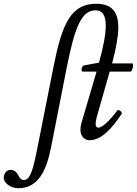

<svg xmlns="http://www.w3.org/2000/svg" viewBox="-172 -735 730 1024"><path d="M-74 269C29 269 75 179 100 52L184 -375C227 -592 263 -680 338 -680C374 -680 392 -653 392 -599C392 -553 380 -486 356 -401L276 -386C262 -383 259 -353 269 -353H343L262 -78C259 -68 257 -54 257 -42C257 -15 274 13 305 13C369 13 425 -50 477 -128C482 -137 461 -154 454 -146C407 -85 372 -54 352 -54C343 -54 338 -61 338 -75C338 -84 340 -96 344 -111L413 -353H524C534 -353 543 -397 534 -397H426C447 -477 459 -542 459 -589C459 -673 423 -715 340 -715C207 -715 159 -607 115 -387L23 76C-1 197 -18 225 -46 225C-59 225 -67 215 -77 196C-85 180 -98 171 -117 171C-136 171 -152 189 -152 214C-152 241 -115 269 -74 269Z"/></svg>

Font: Junicode Two Beta SemiCondensed Medium
Style: Italic
Weight: 500
Width: 4
Italic angle: -10°
Version: Version 1.063